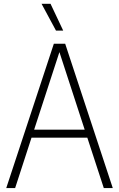

<svg xmlns="http://www.w3.org/2000/svg" viewBox="-20 -964 610 984"><path d="M12 0 256 -740H314L558 0H512L427.5 -258.5H141.5L57.5 0ZM155 -299.5H414L284.5 -697ZM267 -807 193 -944.5H239L304 -807Z"/></svg>

Font: Encode Sans Cnd XLt
Style: Regular
Weight: 200
Width: 3
Designer: Multiple Designers
Foundry: Impallari Type
Version: Version 3.002; ttfautohint (v1.8.3) -l 8 -r 50 -G 200 -x 14 